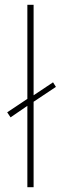

<svg xmlns="http://www.w3.org/2000/svg" viewBox="-20 -780 253 800"><path d="M94 0H120V-356L213 -418L201 -437L120 -383V-760H94V-368L10 -312L24 -291L94 -339Z"/></svg>

Font: Noto Sans Gurmukhi Thin
Style: Regular
Weight: 100
Designer: Jelle Bosma - Monotype Design Team
Foundry: Monotype Imaging Inc.
Version: Version 2.004